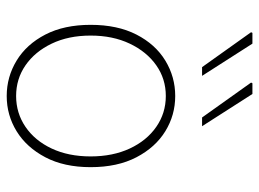

<svg xmlns="http://www.w3.org/2000/svg" viewBox="-120 -640 772 572"><g transform="rotate(90 266.0 -354.0)"><path d="M266 12Q209 12 160.5 -17.5Q112 -47 83 -103Q54 -159 54 -238Q54 -318 83 -374.5Q112 -431 160.5 -460.5Q209 -490 266 -490Q323 -490 371 -460.5Q419 -431 448.5 -374.5Q478 -318 478 -238Q478 -159 448.5 -103Q419 -47 371 -17.5Q323 12 266 12ZM266 -16Q317 -16 358 -44Q399 -72 422.5 -122Q446 -172 446 -238Q446 -304 422.5 -354.5Q399 -405 358 -433.5Q317 -462 266 -462Q215 -462 174.5 -433.5Q134 -405 110 -354.5Q86 -304 86 -238Q86 -172 110 -122Q134 -72 174.5 -44Q215 -16 266 -16ZM180 -570 76 -716 78 -720H110L206 -570ZM330 -570 226 -716 228 -720H260L356 -570Z"/></g></svg>

Font: Source Sans 3 VF
Style: Regular
Weight: 200
Designer: Paul D. Hunt
Foundry: Adobe
Version: Version 3.046;hotconv 1.0.118;makeotfexe 2.5.65603